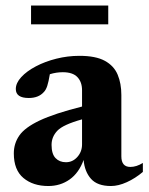

<svg xmlns="http://www.w3.org/2000/svg" viewBox="-20 -640 522 674"><path d="M369.5 13Q322 13 299.5 -12.2Q277 -37.5 273.5 -78.5Q257 -33 224.5 -10Q192 13 149.5 13Q96 13 62.2 -15.2Q28.5 -43.5 28.5 -101.5Q28.5 -136.5 48 -164.5Q67.5 -192.5 119.2 -217Q171 -241.5 268 -266V-323.5Q268 -352 251.8 -369.2Q235.5 -386.5 200.5 -386.5Q177.5 -386.5 155 -379.5Q150.5 -352.5 145.8 -338.2Q141 -324 134 -317Q115.5 -296 81 -296Q35.5 -296 35.5 -327.5Q35.5 -348.5 54.5 -369.2Q73.5 -390 105.8 -407Q138 -424 177.8 -434Q217.5 -444 259 -444Q316 -444 348 -426.5Q380 -409 393 -378Q406 -347 406 -306.5V-91.5Q406 -54 437.5 -54Q459 -54 481.5 -68V-36.5Q455 -14 425.2 -0.5Q395.5 13 369.5 13ZM161 -131.5Q161 -99.5 175 -85Q189 -70.5 211.5 -70.5Q235 -70.5 251.5 -89Q268 -107.5 268 -133V-221Q201.5 -202.5 181.2 -181Q161 -159.5 161 -131.5ZM89 -554.5V-620.5H360V-554.5Z"/></svg>

Font: Newsreader Text
Style: Bold
Weight: 700
Designer: Hugues Gentile
Foundry: Production Type
Version: Version 1.001